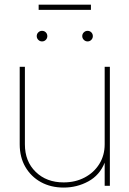

<svg xmlns="http://www.w3.org/2000/svg" viewBox="-20 -805 561 832"><path d="M255.9 7.8Q200.2 7.8 157.2 -15.9Q114.3 -39.6 89.8 -81.8Q65.4 -124 65.4 -179.7V-515.6H87.9V-179.7Q87.9 -105.5 134.8 -60.1Q181.6 -14.6 255.9 -14.6Q306.6 -14.6 346.9 -35.9Q387.2 -57.1 410.4 -94.5Q433.6 -131.8 433.6 -179.7V-515.6H456.1V0H433.6V-100.1Q412.1 -45.9 362.8 -19Q313.5 7.8 255.9 7.8ZM374 -784.7V-762.2H147.5V-784.7ZM162.1 -625.5Q152.8 -625.5 146 -632.3Q139.2 -639.2 139.2 -648.4Q139.2 -658.2 146 -664.8Q152.8 -671.4 162.1 -671.4Q171.9 -671.4 178.5 -664.8Q185.1 -658.2 185.1 -648.4Q185.1 -639.2 178.5 -632.3Q171.9 -625.5 162.1 -625.5ZM359.4 -625.5Q350.1 -625.5 343.3 -632.3Q336.4 -639.2 336.4 -648.4Q336.4 -658.2 343.3 -664.8Q350.1 -671.4 359.4 -671.4Q369.1 -671.4 375.7 -664.8Q382.3 -658.2 382.3 -648.4Q382.3 -639.2 375.7 -632.3Q369.1 -625.5 359.4 -625.5Z"/></svg>

Font: Inter Display Thin
Style: Regular
Weight: 100
Designer: Rasmus Andersson
Foundry: rsms
Version: Version 4.000;git-a52131595